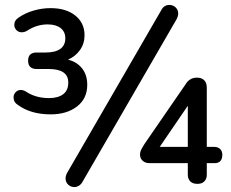

<svg xmlns="http://www.w3.org/2000/svg" viewBox="-20 -742 939 779"><path d="M53 -316Q35 -327 35 -347Q35 -359 43.5 -368Q52 -377 64 -377Q75 -377 86 -370Q125 -344 179 -344Q215 -344 236 -359.5Q257 -375 257 -407Q257 -462 178 -462H129Q94 -462 94 -496Q94 -529 129 -529H166Q204 -529 224.5 -543.5Q245 -558 245 -587Q245 -613 226 -628Q207 -643 173 -643Q130 -643 91 -618Q80 -611 68 -611Q55 -611 46.5 -620Q38 -629 38 -641Q38 -660 56 -671Q82 -689 116 -699Q150 -709 185 -709Q248 -709 285.5 -679Q323 -649 323 -599Q323 -565 304.5 -539Q286 -513 256 -500Q292 -491 313 -464.5Q334 -438 334 -398Q334 -342 292.5 -310Q251 -278 186 -278Q105 -278 53 -316ZM282 17Q267 17 256.5 7Q246 -3 246 -18Q246 -28 252 -40L635 -702Q646 -722 667 -722Q682 -722 692.5 -712Q703 -702 703 -687Q703 -677 697 -665L314 -3Q308 7 299.5 12Q291 17 282 17ZM742 -33V-80H587Q569 -80 558.5 -90Q548 -100 548 -115Q548 -125 552.5 -134Q557 -143 567 -159L733 -400Q749 -427 779 -427Q798 -427 808.5 -416.5Q819 -406 819 -386V-146H850Q864 -146 873 -137.5Q882 -129 882 -114Q882 -80 850 -80H819V-33Q819 -16 809 -6Q799 4 781 4Q762 4 752 -6Q742 -16 742 -33ZM742 -313 628 -146H742Z"/></svg>

Font: SN Pro
Style: Regular
Weight: 400
Designer: Tobias Whetton
Foundry: Supernotes
Version: Version 1.003